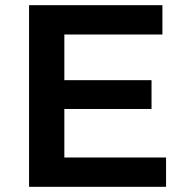

<svg xmlns="http://www.w3.org/2000/svg" viewBox="-20 -720 711 740"><path d="M228 -113H620V0H92V-700H606V-587H228V-411H564V-300H228Z"/></svg>

Font: Belfius21
Style: Bold
Weight: 700
Designer: Montserrat's base design by Julieta Ulanovsky, modified by Coast SPRL for Belfius Bank NV.
Foundry: Montserrat's base design by Julieta Ulanovsky, modified by Coast SPRL for Belfius Bank NV.
Version: Version 2.000;FEAKit 1.0